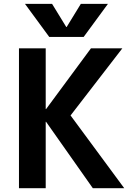

<svg xmlns="http://www.w3.org/2000/svg" viewBox="-20 -983 697 1003"><path d="M218.8 -730.5V-413.1H220.7L455.1 -730.5H619.1L348.6 -379.9L628.9 0H464.8L220.7 -346.7H218.8V0H79.1V-730.5ZM328.1 -841.8 402.3 -962.9H543.9L417 -790H237.3L110.4 -962.9H252L326.2 -841.8Z"/></svg>

Font: Mgen+ 1c bold
Style: Bold
Weight: 700
Designer: [Source Han Sans]
Ryoko NISHIZUKA  (kana & ideographs); Paul D. Hunt (Latin, Greek & Cyrillic); Wenlong ZHANG  (bopomofo
Version: Version 1.059.20150602